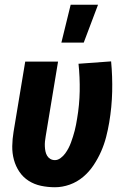

<svg xmlns="http://www.w3.org/2000/svg" viewBox="-20 -779 540 807"><path d="M211 8Q181 8 152.5 2Q124 -4 100.5 -19Q77 -34 61.5 -57Q46 -80 38.5 -107.5Q31 -135 31.5 -165Q32 -195 37 -225L86 -520H224L172 -206Q170 -195 169 -184.5Q168 -174 168.5 -163.5Q169 -153 171 -143Q173 -133 178 -124.5Q183 -116 191.5 -111Q200 -106 211 -106Q223 -106 234.5 -114.5Q246 -123 254 -134Q262 -145 268 -156.5Q274 -168 278.5 -180.5Q283 -193 287 -205.5Q291 -218 294 -230Q297 -242 299.5 -254.5Q302 -267 304 -280Q314 -338 315 -396Q316 -454 310 -511L447 -521Q453 -458 451.5 -393.5Q450 -329 439 -264Q434 -234 426 -203Q418 -172 405 -142.5Q392 -113 373.5 -85Q355 -57 329.5 -35.5Q304 -14 273 -3Q242 8 211 8ZM238 -600 277 -759H392L332 -600Z"/></svg>

Font: Iosevka Heavy
Style: Italic
Weight: 900
Italic angle: -9°
Monospace: yes
Designer: Belleve Invis
Foundry: Belleve Invis
Version: Version 32.5.0; ttfautohint (v1.8.4)